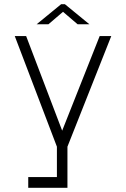

<svg xmlns="http://www.w3.org/2000/svg" viewBox="-20 -691 598 911"><path d="M453 -520 275 -71 104 -520H50L250 5V149H114V200H300V5L508 -520ZM154 -576H210L279 -635L348 -576H404L288 -671H270Z"/></svg>

Font: Grotesk 01 Extrafine
Style: Bold
Weight: 400
Designer: Frank Adebiaye, contributions by Jérémy Landes, Ariel Martín Pérez
Foundry: Velvetyne Type Foundry
Version: Version 3.000;Glyphs 3.1.2 (3150)